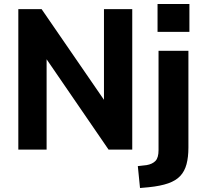

<svg xmlns="http://www.w3.org/2000/svg" viewBox="-20 -751 1021 964"><path d="M72 0V-705H189L526 -215H502V-705H644V0H525L191 -487H214V0ZM771 -591V-731H931V-591ZM683 193 672 83 716 78Q745 73 760.5 57Q776 41 776 3V-496H926V-10Q926 38 916.5 73.5Q907 109 885 132.5Q863 156 824.5 169.5Q786 183 727 189Z"/></svg>

Font: Nunito Sans 10pt SemiCondensed ExtraBold
Style: Regular
Weight: 800
Width: 4
Designer: Vernon Adams
Foundry: Vernon Adams
Version: Version 3.101;gftools[0.9.27]